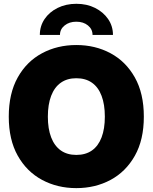

<svg xmlns="http://www.w3.org/2000/svg" viewBox="-20 -974 799 1005"><path d="M379.4 10.7Q280.3 10.7 200 -32.5Q119.6 -75.7 72.8 -159.2Q25.9 -242.7 25.9 -363.3Q25.9 -484.9 72.8 -568.6Q119.6 -652.3 200 -695.3Q280.3 -738.3 379.4 -738.3Q478.5 -738.3 558.6 -695.3Q638.7 -652.3 685.8 -568.6Q732.9 -484.9 732.9 -363.3Q732.9 -242.2 685.8 -158.7Q638.7 -75.2 558.6 -32.2Q478.5 10.7 379.4 10.7ZM379.4 -163.1Q428.2 -163.1 461.4 -186.5Q494.6 -210 511.7 -254.9Q528.8 -299.8 528.8 -363.3Q528.8 -427.2 511.7 -472.4Q494.6 -517.6 461.4 -541Q428.2 -564.5 379.4 -564.5Q331.5 -564.5 298.3 -541Q265.1 -517.6 247.8 -472.4Q230.5 -427.2 230.5 -363.3Q230.5 -299.8 247.8 -254.9Q265.1 -210 298.3 -186.5Q331.5 -163.1 379.4 -163.1ZM379.9 -954.1Q434.6 -954.1 477.5 -932.6Q520.5 -911.1 545.9 -874.3Q571.3 -837.4 571.3 -791H464.4Q464.4 -821.3 440.4 -840.8Q416.5 -860.4 379.4 -860.4Q342.8 -860.4 318.4 -840.8Q293.9 -821.3 293.9 -791H188.5Q188.5 -837.4 213.4 -874.3Q238.3 -911.1 281.7 -932.6Q325.2 -954.1 379.9 -954.1Z"/></svg>

Font: Inter 24pt Black
Style: Regular
Weight: 900
Designer: Rasmus Andersson
Foundry: rsms
Version: Version 4.001;git-66647c0bb